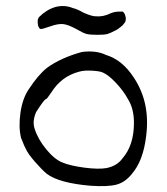

<svg xmlns="http://www.w3.org/2000/svg" viewBox="-20 -625 562 646"><path d="M255.9 -450.2Q303.7 -456.1 335.9 -440.4Q391.6 -423.8 430.7 -363.3Q486.3 -279.3 471.7 -167Q461.9 -84 423.8 -40Q401.4 -11.7 372.1 -3.9Q342.8 3.9 285.2 0Q179.7 -8.8 137.7 -40Q121.1 -53.7 97.7 -80.6Q74.2 -107.4 67.4 -123Q63.5 -128.9 50.8 -161.1Q42 -197.3 48.8 -245.6Q55.7 -293.9 77.1 -325.2Q108.4 -373 137.7 -396.5Q184.6 -430.7 255.9 -450.2ZM326.2 -380.9Q316.4 -385.7 289.6 -387.2Q262.7 -388.7 246.1 -383.8Q186.5 -368.2 152.3 -313.5Q137.7 -292 135.7 -292Q131.8 -292 120.6 -276.4Q109.4 -260.7 101.6 -248Q87.9 -216.8 96.7 -191.4Q107.4 -157.2 135.3 -123Q163.1 -88.9 190.4 -78.1Q215.8 -67.4 263.7 -61Q311.5 -54.7 338.9 -59.6Q375 -67.4 392.6 -92.8Q430.7 -136.7 430.7 -211.9Q430.7 -259.8 410.2 -292Q395.5 -319.3 370.1 -346.2Q344.7 -373 326.2 -380.9ZM167 -601.6Q197.3 -609.4 225.6 -597.7Q239.3 -594.7 261.7 -582Q289.1 -570.3 299.8 -570.3Q327.1 -567.4 351.6 -580.1Q366.2 -585.9 379.9 -585.9H393.6L398.4 -580.1Q403.3 -570.3 403.3 -561.5Q403.3 -558.6 402.8 -556.6Q402.3 -554.7 401.9 -552.7Q401.4 -550.8 400.4 -549.8Q399.4 -548.8 397 -545.4Q394.5 -542 392.6 -540Q388.7 -536.1 379.4 -529.3Q370.1 -522.5 368.2 -522.5Q351.6 -513.7 341.8 -510.7Q332 -507.8 308.6 -507.8Q283.2 -507.8 271.5 -510.7Q259.8 -513.7 238.3 -526.4Q210 -542 192.9 -543.9Q175.8 -545.9 148.4 -536.1Q123 -527.3 117.7 -527.3Q112.3 -527.3 108.4 -538.1Q103.5 -559.6 112.3 -568.4Q136.7 -592.8 167 -601.6Z"/></svg>

Font: JasonHandwriting4
Style: Regular
Weight: 400
Version: Version 1.01.21